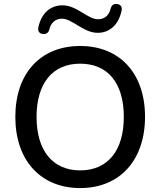

<svg xmlns="http://www.w3.org/2000/svg" viewBox="-20 -948 815 977"><path d="M201 -775C216 -774 227 -782 231 -798C238 -830 261 -853 295 -853C348 -853 404 -781 477 -781C539 -781 584 -823 599 -895C603 -915 591 -927 573 -928C558 -929 548 -921 543 -905C536 -872 514 -850 479 -850C426 -850 371 -921 298 -921C236 -921 190 -880 175 -808C171 -787 183 -775 201 -775ZM388 9C589 9 718 -132 718 -354C718 -575 589 -714 388 -714C186 -714 58 -575 58 -353C58 -132 187 9 388 9ZM388 -81C248 -81 166 -182 166 -353C166 -525 248 -624 388 -624C529 -624 610 -525 610 -353C610 -181 528 -81 388 -81Z"/></svg>

Font: Nunito SemiBold
Style: Regular
Weight: 600
Designer: Vernon Adams
Foundry: Vernon Adams
Version: Version 3.602